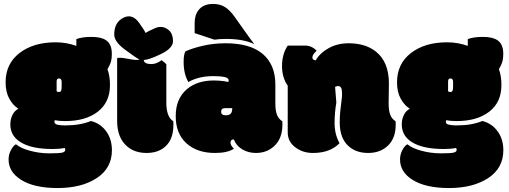

<svg xmlns="http://www.w3.org/2000/svg" viewBox="-20 -764 2569 970"><path d="M309.6 -152.3Q413.1 -152.3 474.4 -200Q535.6 -247.6 535.6 -334Q535.6 -381.8 522.9 -414.1Q533.7 -432.1 539.3 -448.7Q544.9 -465.3 544.9 -492.7Q544.9 -542 514.6 -561.5Q489.7 -577.6 442.1 -577.6Q394.5 -577.6 365.7 -566.4V-532.2Q315.4 -550.3 261.2 -550.3Q148.9 -550.3 78.6 -496.1Q8.3 -441.9 8.3 -348.1Q8.3 -298.8 27.1 -265.1Q45.9 -231.4 72.8 -214.8Q52.7 -204.1 42.5 -182.4Q32.2 -160.6 32.2 -135.3Q32.2 -70.3 97.7 -38.1Q151.4 -11.2 245.6 -11.2Q282.2 -11.2 306.6 -16.6Q309.6 -11.7 309.6 -6.8Q309.6 2.9 295.2 6.8Q280.8 10.7 230.5 10.7Q180.2 10.7 132.6 -2Q85 -14.6 60.5 -35.2Q45.9 -26.9 34.7 -4.6Q23.4 17.6 23.4 41.5Q23.4 104 84.5 143.1Q150.4 186 271.2 186Q392.1 186 468.8 135.7Q545.4 85.4 545.4 -4.9Q545.4 -55.7 521.5 -93.3Q492.2 -139.2 439.5 -152.8Q385.7 -130.4 309.6 -130.4Q285.6 -130.4 270.3 -134Q254.9 -137.7 254.9 -148.4Q254.9 -152.3 256.3 -156.7Q278.3 -152.3 309.6 -152.3ZM291.5 -350.1V-326.7Q291.5 -311 288.6 -305.2Q285.6 -299.3 277.8 -299.3Q270 -299.3 266.1 -302.7V-353Q266.1 -367.7 278.3 -367.7Q291.5 -367.7 291.5 -350.1Z M820.3 -439.5Q815.9 -444.8 796.4 -460Q770.5 -440.4 745.6 -440.4Q706.5 -440.4 706.5 -461.4Q730.5 -460.9 792.2 -490.5Q854 -520 854 -556.2Q854 -592.3 834 -610.4Q801.8 -639.2 761.7 -621.1Q724.6 -604.5 715.3 -597.2Q710.9 -609.4 683.1 -648.4Q648.4 -697.3 602.8 -674.1Q557.1 -650.9 557.1 -589.4Q557.1 -553.7 610.4 -513.9Q663.6 -474.1 684.6 -463.4Q673.3 -457.5 627 -466.8Q580.6 -476.1 571.8 -469.7V-152.3Q571.8 -68.8 621.1 -25.4Q660.2 8.8 720.5 8.8Q780.8 8.8 816.9 -25.4Q856 -61.5 856 -133.3V-142.1Q856 -148.9 855.5 -151.4Q820.3 -173.3 820.3 -246.1Z M1371.1 -241.7V-337.4Q1371.1 -437 1307.6 -491.2Q1244.1 -545.4 1120.1 -545.4Q1060.1 -545.4 1005.9 -533Q951.7 -520.5 916.5 -504.4Q907.7 -487.3 907.7 -452.1Q907.7 -390.1 931.6 -349.6Q983.9 -379.4 1057.6 -379.4Q1092.3 -379.4 1113.8 -375Q1135.3 -370.6 1135.3 -357.9Q1135.3 -354.5 1133.8 -349.6Q1132.3 -350.1 1114.7 -353.5Q1088.4 -357.4 1060.1 -357.4Q977.1 -357.4 924.8 -314Q867.7 -265.6 867.7 -177.5Q867.7 -89.4 921.6 -40.3Q975.6 8.8 1065.9 8.8Q1129.9 8.8 1161.6 -12.7Q1144.5 -29.8 1144.5 -43.5Q1144.5 -59.6 1161.1 -59.6Q1174.3 -26.4 1205.1 -8.8Q1235.8 8.8 1272.9 8.8Q1327.6 8.8 1364.7 -25.4Q1406.7 -64 1406.7 -133.3V-142.1Q1406.7 -148.9 1406.2 -151.4Q1386.7 -163.6 1378.9 -185.1Q1371.1 -206.5 1371.1 -241.7ZM1056.6 -744.1Q1007.3 -744.1 983.4 -713.4Q963.4 -688 963.4 -647.9V-596.7L1063.5 -563.5Q1087.9 -567.4 1122.1 -567.4Q1207.5 -567.4 1264.6 -541.5Q1247.1 -563.5 1215.1 -608.9Q1183.1 -654.3 1167 -676.8Q1142.1 -712.4 1116.7 -728.3Q1091.3 -744.1 1056.6 -744.1ZM1117.7 -217.8H1153.3Q1153.3 -197.8 1145.5 -189.7Q1137.7 -181.6 1121.1 -181.6Q1097.2 -181.6 1097.2 -199.2Q1097.2 -217.8 1117.7 -217.8Z M1943.4 -241.7 1944.8 -341.8Q1944.8 -451.7 1878.4 -503.9Q1825.7 -545.4 1741.2 -545.4Q1685.1 -545.4 1640.9 -521Q1596.7 -496.6 1575.2 -459.5Q1558.1 -459.5 1558.1 -474.6Q1558.1 -487.8 1579.6 -507.8Q1555.2 -533.7 1520.5 -533.7H1433.6Q1404.8 -490.2 1404.8 -430.9Q1404.8 -371.6 1433.6 -331.1V-94.7Q1433.6 -46.4 1475.6 -17.1Q1511.7 8.8 1561 8.8Q1647.5 8.8 1695.3 -40.5Q1670.4 -85.9 1670.4 -141.1Q1670.4 -196.3 1679.2 -245.6L1672.9 -325.2Q1679.7 -329.1 1688.7 -329.1Q1697.8 -329.1 1702.9 -320.8Q1708 -312.5 1708 -293.5Q1708 -274.4 1706.5 -264.6Q1705.1 -254.9 1703.9 -243.7Q1702.6 -232.4 1699.5 -206.3Q1696.3 -180.2 1696.3 -146Q1696.3 -65.4 1740.7 -25.9Q1778.8 8.8 1840.1 8.8Q1901.4 8.8 1940.2 -28.6Q1979 -65.9 1979 -133.3V-142.1Q1979 -148.9 1978.5 -151.4Q1959 -163.6 1951.2 -185.1Q1943.4 -206.5 1943.4 -241.7Z M2287.1 -152.3Q2390.6 -152.3 2451.9 -200Q2513.2 -247.6 2513.2 -334Q2513.2 -381.8 2500.5 -414.1Q2511.2 -432.1 2516.8 -448.7Q2522.5 -465.3 2522.5 -492.7Q2522.5 -542 2492.2 -561.5Q2467.3 -577.6 2419.7 -577.6Q2372.1 -577.6 2343.3 -566.4V-532.2Q2293 -550.3 2238.8 -550.3Q2126.5 -550.3 2056.2 -496.1Q1985.8 -441.9 1985.8 -348.1Q1985.8 -298.8 2004.6 -265.1Q2023.4 -231.4 2050.3 -214.8Q2030.3 -204.1 2020 -182.4Q2009.8 -160.6 2009.8 -135.3Q2009.8 -70.3 2075.2 -38.1Q2128.9 -11.2 2223.1 -11.2Q2259.8 -11.2 2284.2 -16.6Q2287.1 -11.7 2287.1 -6.8Q2287.1 2.9 2272.7 6.8Q2258.3 10.7 2208 10.7Q2157.7 10.7 2110.1 -2Q2062.5 -14.6 2038.1 -35.2Q2023.4 -26.9 2012.2 -4.6Q2001 17.6 2001 41.5Q2001 104 2062 143.1Q2127.9 186 2248.8 186Q2369.6 186 2446.3 135.7Q2522.9 85.4 2522.9 -4.9Q2522.9 -55.7 2499 -93.3Q2469.7 -139.2 2417 -152.8Q2363.3 -130.4 2287.1 -130.4Q2263.2 -130.4 2247.8 -134Q2232.4 -137.7 2232.4 -148.4Q2232.4 -152.3 2233.9 -156.7Q2255.9 -152.3 2287.1 -152.3ZM2269 -350.1V-326.7Q2269 -311 2266.1 -305.2Q2263.2 -299.3 2255.4 -299.3Q2247.6 -299.3 2243.7 -302.7V-353Q2243.7 -367.7 2255.9 -367.7Q2269 -367.7 2269 -350.1Z"/></svg>

Font: Friends & Family
Style: Regular
Weight: 400
Designer: Sarang Kulkarni, Maithili Shingre, Noopur Datye
Foundry: Ek Type
Version: Version 1.000;hotconv 1.0.117;makeotfexe 2.5.65602